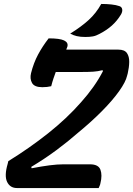

<svg xmlns="http://www.w3.org/2000/svg" viewBox="-20 -951 674 971"><path d="M479 0H66Q31 0 16 -31Q1 -62 19 -123L22 -136Q129 -202 223.5 -277Q318 -352 390 -434Q424 -472 452 -511.5Q480 -551 501 -592L498 -596Q475 -590 451.5 -588.5Q428 -587 395 -587H262Q256 -571 250 -553Q244 -535 239 -515Q219 -510 194 -510Q154 -510 142 -531.5Q130 -553 137 -581Q150 -633 172.5 -675Q195 -717 226 -757Q282 -757 304 -746.5Q326 -736 321 -716Q319 -709 315 -700H579Q610 -700 622 -682.5Q634 -665 633.5 -637.5Q633 -610 626 -580L623 -569Q616 -537 582.5 -490Q549 -443 495.5 -389Q442 -335 375 -280Q325 -236 265 -191.5Q205 -147 138 -107L140 -100Q192 -110 231 -115Q270 -120 301 -120H435Q478 -120 488 -92.5Q498 -65 488 -25Q487 -18 484 -11.5Q481 -5 479 0ZM492 -931Q519 -931 543 -928.5Q567 -926 584 -920Q596 -916 598 -904Q600 -892 592 -878Q572 -845 545.5 -821.5Q519 -798 484 -780Q466 -770 450 -767Q434 -764 411 -764Q386 -764 367.5 -768.5Q349 -773 335 -781Q390 -815 428 -849.5Q466 -884 492 -931Z"/></svg>

Font: Recursive Sn Csl St SmB
Style: Italic
Weight: 600
Italic angle: -15°
Version: Version 1.079;hotconv 1.0.112;makeotfexe 2.5.65598; ttfautoh